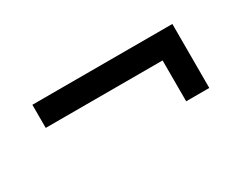

<svg xmlns="http://www.w3.org/2000/svg" viewBox="-38 -495 667 525"><g transform="rotate(-30 295.0 -233.0)"><path d="M513 -334V-132H440V-261H71V-334Z"/></g></svg>

Font: Exo 2.0 Medium
Style: Regular
Weight: 500
Designer: Natanael Gama
Version: Version 1.001;PS 001.001;hotconv 1.0.70;makeotf.lib2.5.58329